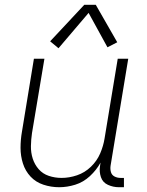

<svg xmlns="http://www.w3.org/2000/svg" viewBox="-20 -776 616 804"><path d="M228 8Q261 8 295 -2.5Q329 -13 356.5 -38.5Q384 -64 401 -95L399 -82Q395 -57 402.5 -34.5Q410 -12 432 -2Q454 8 478 8H499V-31H485Q471 -31 459.5 -37Q448 -43 444.5 -55.5Q441 -68 443 -82L517 -530H473L418 -197Q413 -165 399.5 -133.5Q386 -102 360.5 -77.5Q335 -53 302.5 -42Q270 -31 238 -31Q238 -31 238 -31Q238 -31 238 -31Q210 -31 184.5 -39.5Q159 -48 142 -67.5Q125 -87 117 -112Q109 -137 109.5 -164.5Q110 -192 114 -219L166 -530H122L72 -225Q66 -191 66 -157Q66 -123 76 -91.5Q86 -60 108 -36.5Q130 -13 162 -2.5Q194 8 228 8ZM225 -574 351 -722 430 -578 471 -599 381 -756H333L190 -603Z"/></svg>

Font: Iosevka Sparkle Extralight
Style: Italic
Weight: 200
Italic angle: -9°
Designer: Belleve Invis
Foundry: Belleve Invis
Version: Version 4.5.0; ttfautohint (v1.8.3)